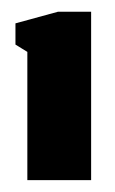

<svg xmlns="http://www.w3.org/2000/svg" viewBox="-20 -303 194 323"><path d="M26 0H133.3V-283.3H77.7L6 -263.7V-228L26 -215.7Z"/></svg>

Font: Jomhuria
Style: Regular
Weight: 400
Designer: Arabic design by Kourosh Beigpour, Latin design by Eben Sorkin, engineering by Lasse Fister and Khaled Hosney
Version: Version 1.0000